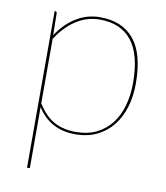

<svg xmlns="http://www.w3.org/2000/svg" viewBox="-78 -563 700 809"><g transform="rotate(10 272.0 -159.0)"><path d="M92 180V-490H95Q102 -490 102 -482L103.5 -389Q136.5 -439.5 183.2 -468.8Q230 -498 286 -498Q381 -498 431.5 -436.8Q482 -375.5 482 -248Q482 -194.5 468.2 -148.2Q454.5 -102 427.5 -67.8Q400.5 -33.5 360.2 -13.8Q320 6 267 6Q159 6 104 -81.5V180ZM286 -488Q231.5 -488 184.8 -457.5Q138 -427 104 -373V-97.5Q136 -46 175.5 -25Q215 -4 267 -4Q318.5 -4 356.5 -22.8Q394.5 -41.5 419.8 -74.5Q445 -107.5 457.5 -152Q470 -196.5 470 -248Q470 -370 423.2 -429Q376.5 -488 286 -488Z"/></g></svg>

Font: Lato Hairline
Style: Regular
Weight: 100
Designer: Lukasz Dziedzic
Foundry: tyPoland Lukasz Dziedzic
Version: Version 2.007; 2014-02-27